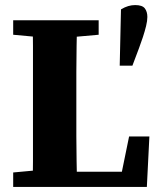

<svg xmlns="http://www.w3.org/2000/svg" viewBox="-20 -737 632 757"><path d="M513 -717Q541 -717 551 -704Q561 -691 561 -670Q561 -655 556 -634.5Q551 -614 543.5 -591Q536 -568 528 -547L502 -478H452L457 -700Q472 -709 485.5 -713Q499 -717 513 -717ZM32 0V-57L173 -70H188V0ZM108 0Q110 -51 110 -101Q110 -151 110 -199Q110 -247 110 -290V-350Q110 -402 110 -453Q110 -504 110 -555.5Q110 -607 108 -657H284Q283 -607 282 -556Q281 -505 281 -453.5Q281 -402 281 -350V-294Q281 -249 281 -200.5Q281 -152 282 -101.5Q283 -51 284 0ZM199 0V-60H491L454 -28L489 -199H569L559 0ZM32 -600V-657H369V-600L223 -587H173Z"/></svg>

Font: Source Serif 4 18pt
Style: Bold
Weight: 700
Designer: Frank Grießhammer
Foundry: Adobe Systems Incorporated
Version: Version 4.004;hotconv 1.0.116;makeotfexe 2.5.65601